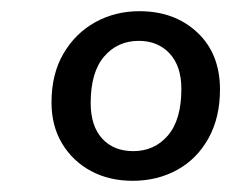

<svg xmlns="http://www.w3.org/2000/svg" viewBox="-20 -734 413 343"><path d="M217 -411Q175 -411 142.5 -428.5Q110 -446 91 -477.5Q72 -509 72 -551Q72 -602 93.5 -638.5Q115 -675 150.5 -694.5Q186 -714 229 -714Q292 -714 332.5 -676Q373 -638 373 -574Q373 -524 352.5 -487Q332 -450 296.5 -430.5Q261 -411 217 -411ZM218 -464Q256 -464 280 -492Q304 -520 304 -575Q304 -616 283 -638.5Q262 -661 228 -661Q190 -661 166 -633Q142 -605 142 -550Q142 -509 162.5 -486.5Q183 -464 218 -464Z"/></svg>

Font: Nunito Sans 12pt ExtraLight 12pt SemiBold
Style: Italic
Weight: 600
Italic angle: -9°
Version: Version 3.101;gftools[0.9.27]